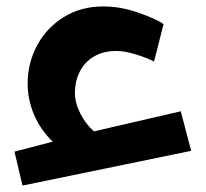

<svg xmlns="http://www.w3.org/2000/svg" viewBox="-20 -577 640 597"><path d="M25 -105.5 144 -136.5Q106.5 -172.5 86.2 -219.5Q66 -266.5 66 -317.5Q66 -381 95.5 -436Q125 -491 178.5 -524Q232 -557 300.5 -557Q355 -557 409 -538Q468 -517.5 488.5 -502L459 -385.5Q441 -395.5 405 -407Q369 -418.5 341.5 -418.5Q302 -418.5 273 -401.8Q244 -385 228.5 -355.2Q213 -325.5 213 -288Q213 -257 229.8 -224Q246.5 -191 272 -168.5L542 -231L574.5 -108L50 0Z"/></svg>

Font: JuliaMono BoldItalic
Style: Regular
Weight: 700
Italic angle: -9°
Monospace: yes
Designer: cormullion
Foundry: corm
Version: Version 0.049; ttfautohint (v1.8.4)